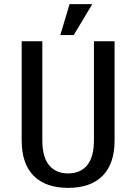

<svg xmlns="http://www.w3.org/2000/svg" viewBox="-20 -900 660 930"><path d="M272 -730 317 -880H427L337 -730ZM85 -220V-700H185V-220Q185 -139 218 -99.5Q251 -60 310 -60Q369 -60 402 -99.5Q435 -139 435 -220V-700H535V-220Q535 -107 477 -48.5Q419 10 310 10Q201 10 143 -48.5Q85 -107 85 -220Z"/></svg>

Font: Scada
Style: Regular
Weight: 400
Designer: Jovanny Lemonad
Foundry: Jovanny Lemonad
Version: Version 4.100;PS 004.100;hotconv 1.0.88;makeotf.lib2.5.64775